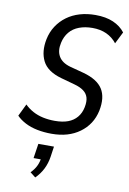

<svg xmlns="http://www.w3.org/2000/svg" viewBox="-105 -777 750 1114"><g transform="rotate(10 270.0 -219.5)"><path d="M233 9Q188 9 148 1Q108 -7 76.5 -23.5Q45 -40 25 -61L60 -133Q81 -112 108.5 -97Q136 -82 169 -75Q202 -68 238 -68Q284 -68 316 -80Q348 -92 368.5 -116.5Q389 -141 396 -176Q403 -211 396 -234Q389 -257 368.5 -272Q348 -287 315 -296L232 -319Q148 -343 121 -397.5Q94 -452 109 -526Q118 -570 141 -605Q164 -640 197.5 -664.5Q231 -689 273.5 -701.5Q316 -714 365 -714Q427 -714 470.5 -695Q514 -676 540 -642L505 -572Q480 -604 444 -620.5Q408 -637 361 -637Q318 -637 283 -624Q248 -611 226 -584.5Q204 -558 196 -521Q185 -473 204 -440Q223 -407 272 -393L355 -371Q438 -348 468.5 -299.5Q499 -251 483 -171Q474 -129 452.5 -96Q431 -63 398 -39Q365 -15 324 -3Q283 9 233 9ZM184 275 152 250Q173 229 184 206.5Q195 184 199 156L212 166H155L168 80H260L251 142Q245 181 228.5 214Q212 247 184 275Z"/></g></svg>

Font: Nunito Sans 10pt Condensed Medium
Style: Italic
Weight: 500
Width: 3
Italic angle: -9°
Designer: Vernon Adams
Foundry: Vernon Adams
Version: Version 3.101;gftools[0.9.27]